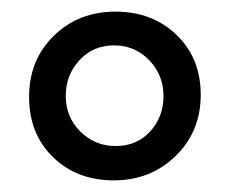

<svg xmlns="http://www.w3.org/2000/svg" viewBox="-20 -696 395 330"><path d="M116.5 -592.5Q93 -567 93 -531Q93 -495 118 -470Q143 -445 179 -445Q215 -445 238 -470Q261 -495 261 -531Q261 -567 236.5 -592.5Q212 -618 176 -618Q140 -618 116.5 -592.5ZM283.5 -636Q325 -596 325 -533Q325 -470 282 -428Q239 -386 175.5 -386Q112 -386 71 -426Q30 -466 30 -529.5Q30 -593 72.5 -634.5Q115 -676 178.5 -676Q242 -676 283.5 -636Z"/></svg>

Font: Hind Vadodara
Style: Regular
Weight: 400
Designer: Hitesh Malaviya
Foundry: Indian Type Foundry
Version: Version 0.702;PS 1.0;hotconv 1.0.81;makeotf.lib2.5.63406